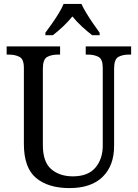

<svg xmlns="http://www.w3.org/2000/svg" viewBox="-20 -951 704 981"><path d="M335 10Q226 10 164 -42Q102 -94 102 -216V-604Q102 -649 79.5 -660.5Q57 -672 26 -672H14V-714H287V-672H275Q243 -672 221 -660Q199 -648 199 -600V-210Q199 -123 242 -86.5Q285 -50 352 -50Q430 -50 467.5 -94.5Q505 -139 505 -207V-604Q505 -649 483 -660.5Q461 -672 430 -672H418V-714H650V-672H638Q606 -672 584.5 -660Q563 -648 563 -600V-205Q563 -105 504.5 -47.5Q446 10 335 10ZM212 -784Q226 -803 244.5 -829Q263 -855 279.5 -882Q296 -909 305 -931H396Q406 -909 422.5 -882Q439 -855 457 -829Q475 -803 489 -784V-771H451Q425 -791 398 -816Q371 -841 350 -867Q329 -841 302.5 -816Q276 -791 250 -771H212Z"/></svg>

Font: Noto Serif Myanmar SemiCondensed
Style: Regular
Weight: 400
Width: 4
Designer: Ben Mitchell and the Monotype Design Team
Foundry: Monotype Imaging Inc.
Version: Version 2.106; ttfautohint (v1.8.4.7-5d5b)